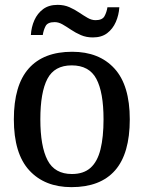

<svg xmlns="http://www.w3.org/2000/svg" viewBox="-20 -760 624 790"><path d="M274 10Q164 10 100.5 -59Q37 -128 37 -269Q37 -409 98 -478Q159 -547 277 -547Q388 -547 451 -478Q514 -409 514 -269Q514 -128 453.5 -59Q393 10 274 10ZM276 -44Q324 -44 352.5 -69.5Q381 -95 393.5 -145.5Q406 -196 406 -269Q406 -380 376.5 -435.5Q347 -491 275 -491Q204 -491 175 -435.5Q146 -380 146 -269Q146 -158 175.5 -101Q205 -44 276 -44ZM362 -606Q335 -606 313 -615.5Q291 -625 272.5 -637.5Q254 -650 237.5 -659.5Q221 -669 205 -669Q176 -669 167.5 -652.5Q159 -636 156 -616H107Q109 -649 121.5 -677Q134 -705 157.5 -722.5Q181 -740 217 -740Q244 -740 265.5 -730.5Q287 -721 305.5 -708.5Q324 -696 340.5 -686.5Q357 -677 373 -677Q401 -677 410 -693.5Q419 -710 422 -730H471Q469 -698 456.5 -669.5Q444 -641 421 -623.5Q398 -606 362 -606Z"/></svg>

Font: ET Text
Style: Regular
Weight: 470
Designer: Monotype Design Team
Foundry: Monotype Imaging Inc.
Version: Version 2.009